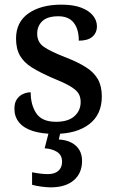

<svg xmlns="http://www.w3.org/2000/svg" viewBox="-20 -566 499 826"><path d="M215 10Q160 10 121 -2.5Q82 -15 62 -39.5Q42 -64 42 -98Q42 -125 53.5 -140.5Q65 -156 81 -162.5Q97 -169 112 -169Q112 -114 136.5 -78Q161 -42 221 -42Q273 -42 300 -66Q327 -90 327 -127Q327 -151 316 -166.5Q305 -182 278.5 -197Q252 -212 205 -231Q152 -254 117.5 -275.5Q83 -297 66 -326.5Q49 -356 49 -400Q49 -471 102.5 -508.5Q156 -546 244 -546Q296 -546 329.5 -533Q363 -520 380 -499Q397 -478 397 -453Q397 -425 377.5 -408Q358 -391 319 -391Q319 -441 297 -468.5Q275 -496 231 -496Q184 -496 162 -475Q140 -454 140 -421Q140 -385 168 -365Q196 -345 263 -319Q317 -298 351 -276Q385 -254 401.5 -224.5Q418 -195 418 -151Q418 -73 363.5 -31.5Q309 10 215 10ZM198 240Q182 240 159 237Q136 234 118 229V175Q136 179 154.5 181Q173 183 186 183Q215 183 231 169Q247 155 247 130Q247 101 225.5 87.5Q204 74 172 72L193 -9H243L233 34Q266 36 288 48Q310 60 321.5 79.5Q333 99 333 126Q333 179 297.5 209.5Q262 240 198 240Z"/></svg>

Font: Noto Serif Khmer Medium
Style: Regular
Weight: 500
Version: Version 2.003